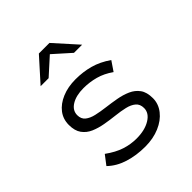

<svg xmlns="http://www.w3.org/2000/svg" viewBox="-201 -859 1001 1001"><g transform="rotate(-45 300.0 -358.0)"><path d="M295 10Q230 10 174 -7.5Q118 -25 80 -62L119 -113Q166 -79 208 -65.5Q250 -52 293 -52Q354 -52 393.5 -76Q433 -100 433 -137Q433 -166 414.5 -181.5Q396 -197 366 -204Q336 -211 299.5 -215Q263 -219 226.5 -225.5Q190 -232 160 -245Q130 -258 111.5 -283.5Q93 -309 93 -352Q93 -395 117.5 -427Q142 -459 186 -477.5Q230 -496 286 -496Q341 -496 390.5 -482.5Q440 -469 489 -435L453 -382Q412 -411 369.5 -422.5Q327 -434 283 -434Q228 -434 194 -413Q160 -392 160 -357Q160 -329 178.5 -314Q197 -299 227.5 -292Q258 -285 294.5 -280.5Q331 -276 367.5 -269.5Q404 -263 434.5 -249.5Q465 -236 483.5 -210.5Q502 -185 502 -141Q502 -99 475 -64.5Q448 -30 401 -10Q354 10 295 10ZM132 -599 246 -726H324L438 -599H378L284 -683L191 -599Z"/></g></svg>

Font: Red Hat Mono
Style: Regular
Weight: 300
Monospace: yes
Designer: Pentagram, MCKL
Foundry: Pentagram, MCKL
Version: Version 1.023